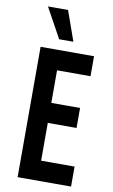

<svg xmlns="http://www.w3.org/2000/svg" viewBox="-105 -1035 639 1088"><g transform="rotate(10 214.5 -491.0)"><path d="M385.5 -750V-635H193V-447.5H358.5V-332.5H193V-115H385.5V0H78V-750ZM174 -810.5 79.5 -982.5H195L256 -810.5Z"/></g></svg>

Font: Mohave Light SemiBold
Style: Regular
Weight: 600
Version: Version 2.003